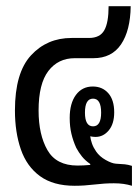

<svg xmlns="http://www.w3.org/2000/svg" viewBox="-20 -591 448 617"><path d="M220 6Q151 6 108.5 -25Q66 -56 47 -111Q28 -166 28 -236Q28 -357 79.5 -413Q131 -469 210 -469H266Q301 -469 315 -493.5Q329 -518 329 -571H400Q399 -493 369 -448.5Q339 -404 280 -404H220Q167 -404 135.5 -363Q104 -322 104 -236Q104 -158 132.5 -108.5Q161 -59 229 -59Q237 -59 248.5 -59.5Q260 -60 270 -61V-64Q254 -75 243.5 -88Q233 -101 225 -116Q215 -138 209.5 -161Q204 -184 204 -212Q204 -259 224 -286Q244 -313 278 -313Q309 -313 328 -291.5Q347 -270 347 -230Q347 -193 329.5 -172Q312 -151 287 -151Q278 -151 270 -153Q271 -143 275.5 -130Q280 -117 289 -104Q300 -88 319.5 -77Q339 -66 352 -65Q371 -64 381 -63Q391 -62 404 -58V6Q391 2 377 0Q363 -2 346 -2Q316 -2 283 2Q250 6 220 6ZM279 -185Q305 -185 305 -229Q305 -274 279 -274Q253 -274 253 -229Q253 -185 279 -185Z"/></svg>

Font: Noto Sans Thai Looped UI Condensed
Style: Regular
Weight: 400
Width: 3
Designer: Cadson Demak Team
Foundry: Cadson Demak Co., Ltd.
Version: Version 1.000; ttfautohint (v1.8.4.7-5d5b)